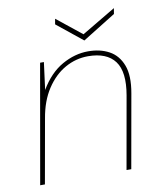

<svg xmlns="http://www.w3.org/2000/svg" viewBox="-78 -734 671 797"><g transform="rotate(-10 258.0 -335.5)"><path d="M27 0 115 -501H131L116 -386Q155 -452 209 -482.5Q263 -513 319 -513Q370 -513 407.5 -492.5Q445 -472 462 -427.5Q479 -383 466 -310L411 0H391L445 -305Q462 -402 428 -447.5Q394 -493 315 -493Q264 -493 218.5 -467.5Q173 -442 140 -392Q107 -342 95 -270L47 0ZM456 -671 452 -647 312 -560 204 -647 208 -670 313 -586Z"/></g></svg>

Font: DM Sans 18pt Thin
Style: Italic
Weight: 250
Italic angle: -10°
Designer: Colophon Foundry, Jonny Pinhorn
Foundry: Colophon Foundry
Version: Version 4.004;gftools[0.9.30]